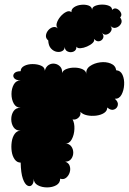

<svg xmlns="http://www.w3.org/2000/svg" viewBox="-20 -803 561 836"><path d="M70 -95Q54 -95 44 -109Q34 -123 31 -143.5Q28 -164 31 -185Q34 -206 44 -220Q54 -234 70 -234Q49 -234 39 -249Q29 -264 29 -284Q29 -304 39 -319Q49 -334 70 -334Q50 -334 40 -352Q30 -370 30 -393.5Q30 -417 40 -435Q50 -453 70 -453Q49 -453 41.5 -463Q34 -473 41.5 -483Q49 -493 70 -493Q70 -508 85.5 -516Q101 -524 122 -524Q143 -524 159 -517Q175 -510 175 -495Q180 -513 192.5 -520.5Q205 -528 219 -525.5Q233 -523 242.5 -512.5Q252 -502 250 -485Q254 -497 270.5 -503Q287 -509 306.5 -508.5Q326 -508 340.5 -501Q355 -494 356 -480Q353 -502 371.5 -515Q390 -528 415.5 -531.5Q441 -535 462 -526.5Q483 -518 486 -497Q505 -496 513.5 -477Q522 -458 520.5 -433.5Q519 -409 509 -390.5Q499 -372 480 -373Q496 -359 493 -345Q490 -331 476.5 -326Q463 -321 447 -335Q447 -320 433 -311Q419 -302 398.5 -299.5Q378 -297 359 -301Q340 -305 330 -316Q333 -301 321.5 -290.5Q310 -280 296 -283Q305 -267 304 -241.5Q303 -216 292.5 -196.5Q282 -177 264 -178Q281 -178 290 -166Q299 -154 299 -138.5Q299 -123 290 -111Q281 -99 264 -99Q279 -94 283.5 -80.5Q288 -67 283.5 -52.5Q279 -38 268 -29Q257 -20 242 -25Q242 -6 225 3.5Q208 13 185 13Q162 13 144.5 3.5Q127 -6 127 -25Q127 -6 119 2.5Q111 11 99.5 5Q88 -1 79.5 -25Q71 -49 70 -95ZM190 -627Q179 -636 180 -648Q181 -660 189.5 -670.5Q198 -681 210 -684.5Q222 -688 233 -679Q223 -687 227 -701.5Q231 -716 242.5 -730Q254 -744 268 -751Q282 -758 291 -750Q290 -763 302.5 -771.5Q315 -780 333 -782Q351 -784 365.5 -779Q380 -774 381 -760Q381 -772 394.5 -777.5Q408 -783 425 -783Q442 -783 455 -777.5Q468 -772 468 -760Q478 -770 489.5 -764.5Q501 -759 506.5 -747.5Q512 -736 503 -727Q514 -713 507 -700Q500 -687 485.5 -682.5Q471 -678 460 -692Q470 -680 464 -668.5Q458 -657 445.5 -653Q433 -649 423 -661Q434 -648 429 -637Q424 -626 412 -623.5Q400 -621 389 -634Q393 -625 383.5 -616Q374 -607 359 -600.5Q344 -594 330.5 -593Q317 -592 313 -600Q313 -584 300.5 -578.5Q288 -573 275 -578.5Q262 -584 262 -600Q262 -587 251.5 -581Q241 -575 227 -577.5Q213 -580 202 -592Q191 -604 190 -627Z"/></svg>

Font: Rubik Bubbles
Style: Regular
Weight: 400
Designer: Hubert and Fischer, NaN
Foundry: Hubert and Fischer, NaN
Version: Version 2.200